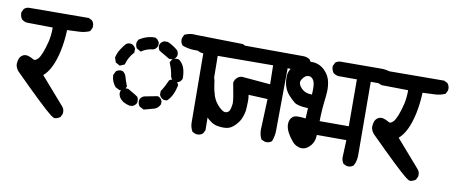

<svg xmlns="http://www.w3.org/2000/svg" viewBox="-57 -813 2612 1064"><g transform="rotate(10 1249.5 -281.0)"><path d="M23.4 -247.1Q23.4 -251 24.4 -253.9Q26.4 -278.3 38.6 -290Q50.8 -301.8 65.4 -301.8Q70.3 -301.8 76.2 -300.8Q93.8 -295.9 109.4 -286.1Q112.3 -284.2 116.2 -284.2Q123 -284.2 134.8 -294.9Q156.2 -317.4 176.8 -400.4Q184.6 -435.5 184.6 -473.6Q184.6 -475.6 184.6 -478.5L37.1 -480.5Q22.5 -483.4 9.8 -493.2Q-1 -508.8 -1 -526.4Q-1 -528.3 -1 -532.2L8.8 -551.8Q21.5 -563.5 39.1 -563.5Q42 -563.5 45.9 -563.5L372.1 -565.4L391.6 -555.7Q403.3 -543 403.3 -524.4Q403.3 -516.6 402.3 -514.6L392.6 -495.1Q364.3 -482.4 334 -481.4L265.6 -478.5Q263.7 -419.9 252 -362.3Q228.5 -252 178.7 -210L312.5 -56.6Q323.2 -43.9 323.2 -26.4Q323.2 -18.6 322.3 -16.6L313.5 2Q298.8 12.7 281.2 14.6Q273.4 12.7 258.8 2Q210.9 -35.2 40 -206.1Q40 -206.1 39.1 -207Q23.4 -226.6 23.4 -247.1Z M1034.2 -93.8Q1034.2 -96.7 1034.2 -100.6L1031.2 -491.2Q1004.9 -491.2 974.1 -492.2Q943.4 -493.2 911.1 -504.9L910.2 -506.8Q899.4 -518.6 899.4 -536.1Q899.4 -543.9 900.4 -545.9L909.2 -565.4Q933.6 -577.1 959 -577.1Q967.8 -577.1 977.5 -576.2L1238.3 -571.3L1257.8 -561.5Q1269.5 -547.9 1269.5 -530.3Q1269.5 -522.5 1268.6 -520.5L1259.8 -502Q1245.1 -491.2 1228.5 -490.2H1112.3L1117.2 -65.4L1107.4 -45.9Q1098.6 -38.1 1090.8 -36.1Q1083 -34.2 1078.1 -34.2Q1068.4 -34.2 1066.4 -35.2L1047.9 -43.9Q1034.2 -67.4 1034.2 -93.8ZM735.4 -130.9Q725.6 -143.6 725.6 -158.2Q725.6 -166 726.6 -168.9Q732.4 -183.6 749 -190.4Q786.1 -197.3 824.2 -205.1Q835 -201.2 840.3 -195.8Q845.7 -190.4 849.6 -180.7V-164.1Q843.8 -152.3 836.4 -145Q829.1 -137.7 817.4 -133.8L759.8 -118.2ZM644.5 -138.7Q637.7 -142.6 629.4 -150.4Q621.1 -158.2 617.2 -168Q613.3 -177.7 613.3 -183.6Q613.3 -192.4 614.3 -194.3Q620.1 -210 635.7 -215.8L637.7 -216.8H655.3Q707 -187.5 711.9 -182.6Q718.8 -173.8 718.8 -159.2Q718.8 -152.3 716.8 -147Q714.8 -141.6 711.4 -138.7Q708 -135.7 707 -134.3Q706.1 -132.8 704.6 -132.3Q703.1 -131.8 702.1 -130.9Q696.3 -127 693.4 -127L679.7 -126Q660.2 -129.9 644.5 -138.7ZM835 -214.8V-235.4Q855.5 -266.6 870.1 -300.8L871.1 -302.7Q879.9 -309.6 892.6 -309.6Q905.3 -309.6 915 -299.8Q920.9 -294.9 924.8 -284.2Q911.1 -220.7 880.9 -193.4L877.9 -190.4H859.4Q849.6 -195.3 846.2 -198.7Q842.8 -202.1 840.8 -204.1Q837.9 -208 835 -214.8ZM596.7 -309.6Q603.5 -309.6 607.9 -308.1Q612.3 -306.6 616.2 -301.8Q625 -293.9 628.9 -280.3Q634.8 -257.8 646.5 -228.5Q641.6 -216.8 637.7 -212.9Q630.9 -206.1 622.1 -202.1L609.4 -201.2L585.9 -212.9Q561.5 -241.2 560.5 -276.4V-278.3L572.3 -301.8Q585 -309.6 596.7 -309.6ZM898.4 -426.8H901.4Q910.2 -421.9 915 -416Q943.4 -388.7 943.4 -326.2V-324.2Q936.5 -306.6 920.9 -300.8L918.9 -299.8H902.3Q884.8 -306.6 878.9 -322.3L877.9 -325.2Q873 -362.3 856.4 -400.4Q861.3 -412.1 866.7 -417.5Q872.1 -422.9 881.8 -426.8ZM622.1 -465.8Q628.9 -465.8 631.3 -464.8Q633.8 -463.9 635.7 -462.9Q637.7 -461.9 638.7 -460.9Q648.4 -455.1 654.3 -442.4V-419.9L651.4 -417Q625 -387.7 614.3 -349.6L612.3 -345.7L586.9 -335L562.5 -348.6L553.7 -375Q559.6 -401.4 572.3 -420.9Q584 -440.4 599.6 -458Q608.4 -465.8 622.1 -465.8ZM795.9 -504.9Q799.8 -507.8 806.6 -510.7H827.1Q857.4 -498 884.8 -474.6Q892.6 -463.9 892.6 -450.2Q892.6 -438.5 882.8 -429.7Q877.9 -423.8 868.2 -419.9H849.6L790 -455.1Q782.2 -466.8 782.2 -480.5Q782.2 -494.1 795.9 -504.9ZM656.2 -470.7Q656.2 -477.5 657.2 -480.5L664.1 -495.1Q707 -522.5 752 -522.5H753.9Q763.7 -518.6 768.6 -512.7L777.3 -500L778.3 -498V-480.5Q771.5 -461.9 754.9 -456.1L736.3 -453.1Q713.9 -448.2 693.4 -435.5L688.5 -431.6L664.1 -445.3Q656.2 -458 656.2 -470.7Z M1418.9 -123Q1418.9 -132.8 1419.9 -143.6L1425.8 -294.9L1318.4 -299.8Q1321.3 -284.2 1321.3 -266.1Q1321.3 -248 1320.3 -232.4Q1319.3 -216.8 1318.4 -208Q1315.4 -192.4 1309.6 -175.8Q1300.8 -148.4 1276.4 -124Q1254.9 -102.5 1233.4 -98.6Q1223.6 -96.7 1210 -96.7Q1196.3 -96.7 1179.7 -99.6Q1145.5 -104.5 1110.4 -142.1Q1075.2 -179.7 1057.6 -233.4Q1040 -287.1 1033.2 -344.7Q1036.1 -361.3 1045.9 -374Q1061.5 -384.8 1079.1 -384.8Q1081.1 -384.8 1085.9 -384.8L1104.5 -375L1106.4 -373Q1118.2 -359.4 1121.1 -325.2Q1125 -293.9 1135.7 -260.7Q1146.5 -228.5 1173.8 -202.1Q1194.3 -182.6 1208 -182.6Q1213.9 -182.6 1219.2 -185.5Q1224.6 -188.5 1226.6 -190.4Q1228.5 -192.4 1229.5 -194.3Q1233.4 -200.2 1236.3 -212.9Q1240.2 -231.4 1240.2 -240.2Q1240.2 -263.7 1222.7 -350.6Q1225.6 -368.2 1238.3 -379.9Q1251 -391.6 1267.6 -391.6Q1267.6 -391.6 1425.8 -377.9L1423.8 -484.4L1034.2 -482.4Q1011.7 -482.4 993.2 -495.1Q982.4 -510.7 982.4 -528.3Q982.4 -530.3 982.4 -535.2L992.2 -554.7Q1008.8 -566.4 1028.3 -566.4Q1034.2 -566.4 1041 -565.4L1572.3 -563.5Q1575.2 -563.5 1579.1 -563.5Q1600.6 -563.5 1617.2 -551.8Q1627.9 -539.1 1627.9 -521.5Q1627.9 -513.7 1627 -511.7L1618.2 -493.2Q1597.7 -479.5 1576.2 -479.5Q1571.3 -479.5 1566.4 -480.5L1505.9 -482.4L1502.9 -131.8Q1502.9 -100.6 1491.2 -70.3L1489.3 -68.4Q1477.5 -58.6 1460.9 -58.6Q1453.1 -58.6 1451.2 -59.6L1431.6 -68.4L1429.7 -72.3Q1418.9 -94.7 1418.9 -123Z M1580.1 -220.7Q1588.9 -227.5 1605.5 -228.5Q1612.3 -228.5 1622.1 -228.5Q1631.8 -228.5 1652.3 -225.6L1655.3 -284.2Q1596.7 -286.1 1577.1 -301.8Q1557.6 -317.4 1540 -337.9Q1508.8 -375 1508.8 -429.7Q1508.8 -435.5 1508.8 -441.4Q1510.7 -472.7 1536.6 -498.5Q1562.5 -524.4 1589.8 -533.2Q1610.4 -540 1631.8 -540Q1675.8 -540 1707 -507.8Q1733.4 -481.4 1740.2 -444.3Q1744.1 -423.8 1744.1 -405.3Q1744.1 -386.7 1741.2 -359.4Q1732.4 -292 1731.4 -224.6H1895.5L1894.5 -488.3H1788.1Q1773.4 -491.2 1761.7 -500Q1750 -516.6 1750 -533.2Q1750 -535.2 1750 -539.1L1760.7 -559.6Q1774.4 -569.3 1790 -569.3Q1793 -569.3 1796.9 -569.3L2017.6 -570.3Q2048.8 -570.3 2079.1 -558.6L2081.1 -556.6Q2091.8 -543 2091.8 -526.4Q2091.8 -519.5 2090.8 -517.6L2082 -498L2080.1 -497.1Q2065.4 -487.3 2047.9 -487.3Q2041 -487.3 2033.2 -488.3H1972.7Q1972.7 -479.5 1972.7 -469.7L1974.6 -89.8Q1974.6 -84 1974.6 -74.2Q1974.6 -64.5 1972.2 -48.8Q1969.7 -33.2 1960 -15.6Q1947.3 -4.9 1931.6 -4.9Q1924.8 -4.9 1921.9 -5.9L1903.3 -13.7L1902.3 -15.6Q1891.6 -31.2 1891.6 -48.8Q1891.6 -48.8 1895.5 -146.5H1729.5Q1728.5 -104.5 1703.1 -80.1Q1683.6 -59.6 1660.2 -59.6Q1656.2 -59.6 1653.3 -59.6Q1625 -63.5 1606 -85.4Q1586.9 -107.4 1574.2 -131.8Q1561.5 -156.2 1561.5 -177.7Q1561.5 -206.1 1580.1 -220.7ZM1664.1 -362.3Q1665 -378.9 1665 -392.1Q1665 -405.3 1664.1 -414.6Q1663.1 -423.8 1661.1 -430.7Q1657.2 -443.4 1650.4 -450.2Q1643.6 -457 1638.7 -458.5Q1633.8 -460 1629.9 -460Q1606.4 -460 1590.8 -431.6Q1586.9 -424.8 1586.9 -418Q1586.9 -401.4 1604.5 -383.8Q1626 -362.3 1660.2 -362.3Q1662.1 -362.3 1664.1 -362.3Z M2023.4 -247.1Q2023.4 -251 2024.4 -253.9Q2026.4 -278.3 2038.6 -290Q2050.8 -301.8 2065.4 -301.8Q2070.3 -301.8 2076.2 -300.8Q2093.8 -295.9 2109.4 -286.1Q2112.3 -284.2 2116.2 -284.2Q2123 -284.2 2134.8 -294.9Q2156.2 -317.4 2176.8 -400.4Q2184.6 -435.5 2184.6 -473.6Q2184.6 -475.6 2184.6 -478.5L2037.1 -480.5Q2022.5 -483.4 2009.8 -493.2Q1999 -508.8 1999 -526.4Q1999 -528.3 1999 -532.2L2008.8 -551.8Q2021.5 -563.5 2039.1 -563.5Q2042 -563.5 2045.9 -563.5L2372.1 -565.4L2391.6 -555.7Q2403.3 -543 2403.3 -524.4Q2403.3 -516.6 2402.3 -514.6L2392.6 -495.1Q2364.3 -482.4 2334 -481.4L2265.6 -478.5Q2263.7 -419.9 2252 -362.3Q2228.5 -252 2178.7 -210L2312.5 -56.6Q2323.2 -43.9 2323.2 -26.4Q2323.2 -18.6 2322.3 -16.6L2313.5 2Q2298.8 12.7 2281.2 14.6Q2273.4 12.7 2258.8 2Q2210.9 -35.2 2040 -206.1Q2040 -206.1 2039.1 -207Q2023.4 -226.6 2023.4 -247.1Z"/></g></svg>

Font: JasonHandwriting2
Style: SemiBold
Weight: 600
Version: Version 1.04.7